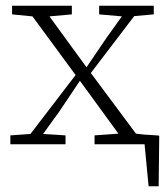

<svg xmlns="http://www.w3.org/2000/svg" viewBox="-20 -502 580 668"><path d="M325 -452V-482H515V-452L447 -446L296 -248L453 -37L479 -34L525 -31L534 -30L532 146H497L483 0H309V-31L392 -37L258 -221L187 -115L130 -36L208 -31V0H16V-31L86 -36L243 -241L93 -445L22 -452V-482H230V-452L152 -445L281 -268L351 -371L404 -445Z"/></svg>

Font: Source Serif 4 SmText Light
Style: Regular
Weight: 300
Designer: Frank Grießhammer
Foundry: Adobe
Version: Version 4.005;hotconv 1.1.0;makeotfexe 2.6.0